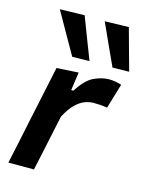

<svg xmlns="http://www.w3.org/2000/svg" viewBox="-117 -849 699 921"><g transform="rotate(15 232.0 -389.0)"><path d="M16.5 0Q28 -54 38.8 -104.2Q49.5 -154.5 62.5 -217L73 -266.5Q84 -318.5 96.5 -377Q109 -435.5 122 -498L230.5 -504.5L217.5 -414H228.5Q267 -475 306.5 -493Q346 -511 380 -511Q396.5 -511 413.2 -508Q430 -505 442.5 -500.5L405.5 -377Q386.5 -380.5 370.5 -381.5Q354.5 -382.5 337 -382.5Q318.5 -382.5 296 -374.8Q273.5 -367 249.8 -344.5Q226 -322 203 -278L188.5 -210.5Q176.5 -153.5 166 -104Q155.5 -54.5 143.5 0ZM181 -569.5Q152.5 -619 123.5 -670.5Q94.5 -722 64.5 -774.5L187 -777.5Q206.5 -726 226.5 -674.2Q246.5 -622.5 266.5 -571ZM381 -569.5Q358 -619.5 334.5 -671Q311 -722.5 287.5 -774.5L406.5 -777.5Q420.5 -726 434.8 -674.2Q449 -622.5 463.5 -571Z"/></g></svg>

Font: Commissioner SemiBold
Style: Italic
Weight: 600
Italic angle: -12°
Designer: Kostas Bartsokas
Foundry: Kostas Bartsokas
Version: Version 1.000; ttfautohint (v1.8.3)